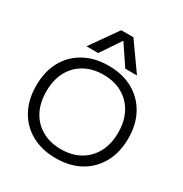

<svg xmlns="http://www.w3.org/2000/svg" viewBox="-223 -1170 1288 1350"><g transform="rotate(30 420.5 -495.0)"><path d="M420 10Q308 10 223.5 -36.5Q139 -83 93 -167.5Q47 -252 47 -365Q47 -479 93 -563Q139 -647 223.5 -693.5Q308 -740 420 -740Q534 -740 617.5 -693.5Q701 -647 747.5 -563Q794 -479 794 -365Q794 -252 747.5 -167.5Q701 -83 617.5 -36.5Q534 10 420 10ZM420 -63Q509 -63 574.5 -100.5Q640 -138 676 -205.5Q712 -273 712 -365Q712 -457 676 -524.5Q640 -592 574.5 -629.5Q509 -667 420 -667Q332 -667 266 -629.5Q200 -592 164.5 -524.5Q129 -457 129 -365Q129 -273 164.5 -205.5Q200 -138 266 -100.5Q332 -63 420 -63ZM215 -780 370 -1000H469L625 -780H530L421 -942H419L310 -780Z"/></g></svg>

Font: M PLUS 1 Thin
Style: Regular
Weight: 400
Version: Version 1.001